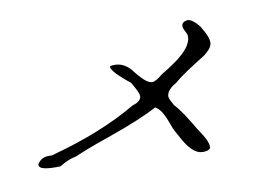

<svg xmlns="http://www.w3.org/2000/svg" viewBox="-48 -720 1096 774"><g transform="rotate(5 500.0 -333.0)"><path d="M222 -24Q149 -2 136 -16Q133 -20 132 -24Q141 -54 169 -61Q187 -65 192 -70Q283 -123 357.5 -179Q432 -235 490 -294Q526 -316 515 -339Q508 -353 476 -384Q473 -386 467.5 -388Q462 -390 454 -394Q386 -426 386 -442V-444Q431 -466 475 -436Q504 -414 506 -414Q546 -387 565 -396Q578 -403 597 -430Q675 -509 687 -555Q693 -578 687 -594Q687 -597 670 -616Q650 -640 676 -654Q695 -664 735 -634L745 -624Q784 -586 781 -563Q780 -547 760 -520Q723 -481 697 -451Q671 -421 656 -399Q636 -379 631 -363Q627 -347 632 -338Q637 -329 655 -311L656 -310Q678 -296 703.5 -273.5Q729 -251 760 -220Q762 -218 766 -215Q770 -212 775 -207Q814 -173 816 -150Q813 -142 803 -137Q793 -132 784 -131L776 -130Q742 -130 698 -175Q686 -188 679 -195Q672 -202 670 -204Q660 -214 646 -235Q617 -278 592 -290Q589 -291 586 -292Q583 -293 581 -294Q554 -268 508.5 -233Q463 -198 398 -154Q358 -127 329 -106Q300 -85 282 -70Q250 -55 222 -24Z"/></g></svg>

Font: New Tegomin
Style: Regular
Weight: 400
Designer: Kyosuke Nagai
Version: Version 1.000